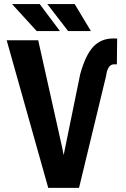

<svg xmlns="http://www.w3.org/2000/svg" viewBox="-20 -905 606 925"><path d="M279.8 -192.9 286.6 -157.7 366.2 -546.9Q391.6 -639.6 429.2 -679.7Q466.8 -719.7 525.4 -719.7L544.4 -719.2L543 -595.2H527.8Q498 -593.3 491.2 -539.6L360.8 0H212.4L12.2 -710.9H164.1ZM418 -755.4H308.1L208 -885.3H339.8ZM268.6 -755.4H156.7L38.1 -885.3H171.4Z"/></svg>

Font: RobotoCondensed-Bold
Style: Bold
Weight: 700
Designer: Google
Version: Version 2.001240; 2014